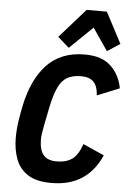

<svg xmlns="http://www.w3.org/2000/svg" viewBox="-63 -1002 718 1059"><g transform="rotate(5 296.5 -472.0)"><path d="M262 12Q177 12 130 -19.5Q83 -51 64 -103.5Q45 -156 45 -219Q45 -265 52 -311.5Q59 -358 68 -401Q83 -472 109.5 -529Q136 -586 174 -626.5Q212 -667 264.5 -688.5Q317 -710 385 -710Q480 -710 530 -662Q580 -614 593 -541L470 -491Q467 -542 444 -565.5Q421 -589 375 -589Q330 -589 299.5 -572.5Q269 -556 249.5 -515.5Q230 -475 215 -403L194 -298Q190 -276 187 -256.5Q184 -237 184 -224Q184 -164 207.5 -136.5Q231 -109 280 -109Q334 -109 366.5 -132.5Q399 -156 420 -217L537 -165Q500 -79 431.5 -33.5Q363 12 262 12ZM373 -956H485L575 -785L504 -739L420 -862L293 -739L230 -794Z"/></g></svg>

Font: IBM Plex Sans Condensed
Style: Bold Italic
Weight: 700
Width: 3
Italic angle: -11.31°
Designer: Mike Abbink, Paul van der Laan, Pieter van Rosmalen
Foundry: Bold Monday
Version: Version 3.201